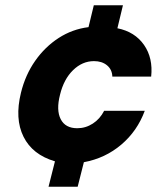

<svg xmlns="http://www.w3.org/2000/svg" viewBox="-20 -695 592 725"><path d="M163.3 10 187.5 -85.8Q102.5 -110.8 68.8 -178.8Q35 -246.7 59.2 -345Q75.8 -412.5 112.9 -465.4Q150 -518.3 201.7 -551.7Q253.3 -585 314.2 -592.5L334.2 -675H444.2L423.3 -588.3Q489.2 -575 523.8 -525.4Q558.3 -475.8 550.8 -405.8H404.2Q403.3 -432.5 384.2 -448.3Q365 -464.2 335 -464.2Q290.8 -464.2 255.8 -430Q220.8 -395.8 206.7 -337.5Q191.7 -279.2 209.2 -245Q226.7 -210.8 271.7 -210.8Q303.3 -210.8 330.4 -228.3Q357.5 -245.8 373.3 -276.7H526.7Q498.3 -200 437.9 -148.8Q377.5 -97.5 296.7 -82.5L273.3 10Z"/></svg>

Font: Funnel Sans Light ExtraBold
Style: Italic
Weight: 800
Italic angle: -14.036°
Version: Version 1.000